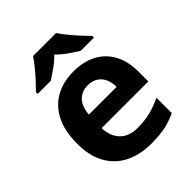

<svg xmlns="http://www.w3.org/2000/svg" viewBox="-216 -890 1023 1023"><g transform="rotate(-45 295.5 -378.0)"><path d="M303 -556Q379 -556 433.5 -527Q488 -498 518 -443Q548 -388 548 -308V-236H196Q198 -173 233.5 -137Q269 -101 332 -101Q385 -101 428 -111.5Q471 -122 517 -144V-29Q477 -9 432.5 0.5Q388 10 325 10Q243 10 180 -20.5Q117 -51 81 -113Q45 -175 45 -269Q45 -365 77.5 -428.5Q110 -492 168 -524Q226 -556 303 -556ZM304 -450Q261 -450 232.5 -422Q204 -394 199 -335H408Q408 -368 396.5 -394Q385 -420 362 -435Q339 -450 304 -450ZM383 -766Q397 -744 419.5 -716.5Q442 -689 466 -663Q490 -637 508 -619V-606H409Q383 -622 352 -643.5Q321 -665 295 -692Q269 -665 239 -644Q209 -623 183 -606H84V-619Q103 -638 126.5 -663.5Q150 -689 172.5 -716.5Q195 -744 209 -766Z"/></g></svg>

Font: Noto Sans Gurmukhi
Style: Regular
Weight: 400
Designer: Jelle Bosma - Monotype Design Team
Foundry: Monotype Imaging Inc.
Version: Version 2.003